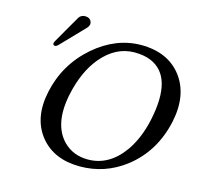

<svg xmlns="http://www.w3.org/2000/svg" viewBox="-106 -839 1002 963"><g transform="rotate(15 395.0 -357.5)"><path d="M220.2 -725.1Q246.1 -725.1 253.9 -704.1Q255.9 -696.8 254.9 -689.9Q252 -679.7 244.6 -671.9L127 -549.8Q119.1 -542.5 113.3 -542Q102.5 -542 101.6 -551.8Q101.6 -553.7 102.1 -555.2Q103.5 -559.6 106 -564.9L188.5 -708Q199.2 -724.6 220.2 -725.1ZM507.3 -613.8Q409.7 -613.8 335.9 -525.9Q272.9 -450.2 246.6 -327.1Q212.4 -165.5 292 -84Q342.3 -34.2 418.5 -34.2Q528.3 -34.2 603.5 -139.6Q652.3 -209.5 673.8 -310.1Q723.6 -544.9 590.8 -599.6Q555.2 -613.8 507.3 -613.8ZM780.8 -329.1Q745.6 -164.6 622.1 -69.3Q518.1 9.8 388.7 9.8Q254.4 9.8 183.1 -77.1Q109.4 -168 139.6 -310.1Q171.4 -460.4 287.6 -561.5Q399.4 -657.7 529.8 -658.2Q669.4 -658.2 740.7 -564.9Q810.5 -472.2 780.8 -329.1Z"/></g></svg>

Font: Linux Biolinum Slanted O
Style: Slanted
Weight: 400
Designer: Philipp H. Poll
Foundry: Philipp H. Poll
Version: Version 1.0.4